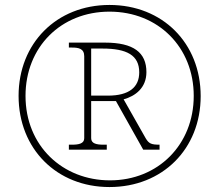

<svg xmlns="http://www.w3.org/2000/svg" viewBox="-20 -745 885 775"><path d="M422 10C636 10 790 -144 790 -357C790 -571 636 -725 422 -725C208 -725 55 -570 55 -358C55 -144 209 10 422 10ZM424 -17C233 -17 83 -156 83 -358C83 -555 226 -698 422 -698C619 -698 762 -554 762 -358C762 -161 618 -17 424 -17ZM258 -141H411V-161H397C371 -161 348 -165 348 -187V-337H448L558 -141H624V-161C591 -161 581 -165 568 -187L479 -344C526 -357 571 -390 571 -454C571 -533 519 -573 404 -573H258V-553H271C297 -553 320 -549 320 -518V-187C320 -165 297 -161 271 -161H258ZM416 -359H348V-549H394C492 -549 542 -522 542 -453C542 -393 501 -359 416 -359Z"/></svg>

Font: Noto Serif Gurmukhi Thin
Style: Regular
Weight: 100
Designer: Vaibhav Singh and the Monotype Design Team
Foundry: Monotype Imaging Inc.
Version: Version 2.004